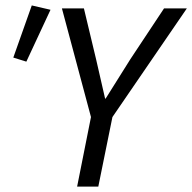

<svg xmlns="http://www.w3.org/2000/svg" viewBox="-20 -687 708 707"><path d="M264 0H342L394 -256L668 -656H584L460 -469C429 -420 400 -373 369 -324H367C355 -375 345 -419 334 -468L289 -656H208L315 -256ZM77 -460 166 -651 97 -667 29 -475Z"/></svg>

Font: Source Sans Pro
Style: Italic
Weight: 400
Italic angle: -11°
Designer: Paul D. Hunt
Foundry: Adobe Systems Incorporated
Version: Version 3.006;hotconv 1.0.111;makeotfexe 2.5.65597